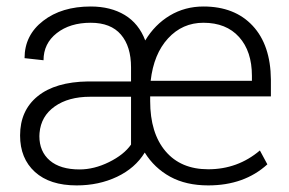

<svg xmlns="http://www.w3.org/2000/svg" viewBox="-20 -558 886 588"><path d="M41.5 -143.1Q41.5 -219.7 95.5 -263.4Q149.4 -307.1 249.5 -308.6H381.3V-351.6Q381.3 -416 350.3 -452.1Q319.3 -488.3 257.8 -488.3Q194.3 -488.3 153.8 -456.5Q113.3 -424.8 113.3 -373.5L55.2 -379.9Q55.2 -450.2 112.1 -494.1Q168.9 -538.1 257.8 -538.1Q318.8 -538.1 362.1 -512Q405.3 -485.8 424.8 -434.1Q454.1 -482.9 500.2 -510.5Q546.4 -538.1 603 -538.1Q698.7 -538.1 753.7 -479.2Q808.6 -420.4 809.6 -314.5V-262.7H439.9V-248.5Q439.9 -150.4 486.8 -95Q533.7 -39.6 617.7 -39.6Q708 -39.6 775.9 -97.2L798.8 -54.7Q728 9.8 617.7 9.8Q549.8 9.8 501.2 -16.8Q452.6 -43.5 423.3 -90.8Q394 -43 338.4 -16.6Q282.7 9.8 214.8 9.8Q132.3 9.8 86.9 -31.5Q41.5 -72.8 41.5 -143.1ZM100.6 -141.1Q100.6 -93.8 132.6 -66.4Q164.6 -39.1 223.6 -39.1Q268.1 -39.1 313.7 -61.5Q359.4 -84 381.3 -115.2V-261.7H256.3Q189.5 -261.7 147.5 -231.9Q105.5 -202.1 101.1 -150.9ZM441.4 -310.5H751.5V-325.7Q751.5 -400.9 712.2 -444.6Q672.9 -488.3 603 -488.3Q538.6 -488.3 494.6 -440.4Q450.7 -392.6 441.4 -310.5Z"/></svg>

Font: Roboto Light
Style: Regular
Weight: 300
Designer: Google
Version: Version 2.137; 2017